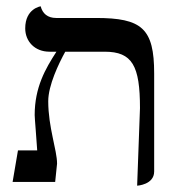

<svg xmlns="http://www.w3.org/2000/svg" viewBox="-20 -577 555 609"><path d="M415 12C415 12 469 9 469 -33V-344C469 -487 430 -520 284 -520H158C131 -520 115 -534 109 -557C109 -557 60 -550 60 -487C60 -446 90 -413 137 -413H159C124 -359 90 -300 90 -212C90 -202 96 -135 98 -100H37L20 0H155L161 -58C161 -101 133 -173 133 -256C133 -306 166 -375 187 -413H312C400 -413 424 -368 424 -234Z"/></svg>

Font: Libertinus Serif
Style: Regular
Weight: 400
Designer: Philipp H. Poll, Khaled Hosny
Foundry: Caleb Maclennan
Version: Version 7.050;RELEASE